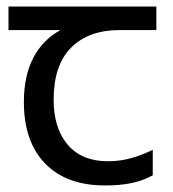

<svg xmlns="http://www.w3.org/2000/svg" viewBox="-20 -557 530 587"><path d="M301 10Q183 10 118 -57Q53 -124 53 -245Q53 -325 82 -380.5Q111 -436 165 -465H6V-537H458V-465H345Q251 -465 197.5 -411.5Q144 -358 144 -252Q144 -165 187 -114.5Q230 -64 310 -64Q347 -64 381 -73.5Q415 -83 447 -99V-21Q418 -5 383 2.5Q348 10 301 10Z"/></svg>

Font: utamil15
Style: Book
Weight: 400
Designer: Jelle Bosma - Monotype Design Team
Foundry: Monotype Imaging Inc.
Version: Version 2.003